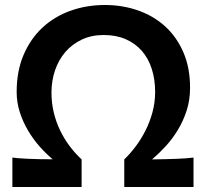

<svg xmlns="http://www.w3.org/2000/svg" viewBox="-20 -745 832 765"><path d="M475.1 -109.9Q498 -131.8 520 -160.9Q542 -189.9 559.3 -224.1Q576.7 -258.3 587.4 -297.4Q598.1 -336.4 598.1 -378.4Q598.1 -428.7 584.7 -470.5Q571.3 -512.2 545.2 -542.2Q519 -572.3 480.7 -588.9Q442.4 -605.5 393.1 -605.5Q344.2 -605.5 305.7 -587.2Q267.1 -568.8 240.2 -537.6Q213.4 -506.3 199.2 -464.6Q185.1 -422.9 185.1 -376Q185.1 -335 194.1 -297.4Q203.1 -259.8 219.2 -226.1Q235.4 -192.4 257.3 -163.1Q279.3 -133.8 305.2 -109.9V0H29.3V-117.2Q38.6 -115.7 54.9 -114.5Q71.3 -113.3 92.5 -112.3Q113.8 -111.3 138.7 -110.8Q163.6 -110.4 189.9 -110.4Q164.1 -131.8 138.4 -160.6Q112.8 -189.5 92.3 -223.9Q71.8 -258.3 59.1 -297.4Q46.4 -336.4 46.4 -378.4Q46.4 -461.9 74 -526.4Q101.6 -590.8 149.2 -635Q196.8 -679.2 260.7 -702.1Q324.7 -725.1 397.9 -725.1Q467.8 -725.1 529.5 -703.6Q591.3 -682.1 637.5 -640.4Q683.6 -598.6 710.4 -537.1Q737.3 -475.6 737.3 -395.5Q737.3 -346.2 723.6 -304.2Q710 -262.2 688.2 -226.6Q666.5 -190.9 639.6 -161.9Q612.8 -132.8 585.9 -109.9Q612.8 -110.4 638.2 -110.8Q663.6 -111.3 685.5 -112.3Q707.5 -113.3 724.4 -114.5Q741.2 -115.7 751 -117.2V0H475.1Z"/></svg>

Font: Andika New Basic
Style: Bold
Weight: 700
Designer: Victor Gaultney, Annie Olsen, Pablo Ugerman
Foundry: SIL International
Version: Version 5.500; ttfautohint (v1.8.3)